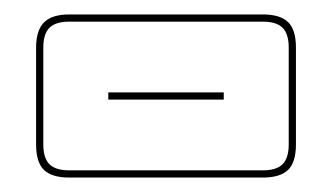

<svg xmlns="http://www.w3.org/2000/svg" viewBox="-20 -493 460 266"><path d="M344 -247H76Q52 -247 41 -257.5Q30 -268 30 -293V-427Q30 -451 41 -462Q52 -473 76 -473H344Q368 -473 379 -462.5Q390 -452 390 -427V-293Q390 -268 379 -257.5Q368 -247 344 -247ZM76 -257H344Q363 -257 371.5 -265.5Q380 -274 380 -293V-427Q380 -446 371.5 -454.5Q363 -463 344 -463H76Q57 -463 48.5 -454.5Q40 -446 40 -427V-293Q40 -274 48.5 -265.5Q57 -257 76 -257ZM290 -365V-355H130V-365Z"/></svg>

Font: Bungee Outline
Style: Regular
Weight: 400
Designer: David Jonathan Ross
Foundry: David Jonathan Ross
Version: Version 1.000;PS 1.0;hotconv 1.0.72;makeotf.lib2.5.5900